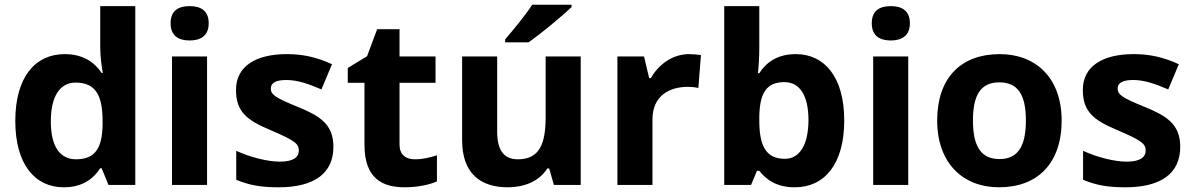

<svg xmlns="http://www.w3.org/2000/svg" viewBox="-20 -786 5074 816"><path d="M251 10C330 10 377 -26 406 -71H412L441 0H555V-760H406V-585C406 -542 413 -497 417 -476H412C382 -521 333 -556 255 -556C130 -556 45 -459 45 -272C45 -87 129 10 251 10ZM303 -109C235 -109 196 -163 196 -270C196 -377 235 -435 301 -435C389 -435 416 -377 416 -271V-255C414 -157 385 -109 303 -109Z M786 -760C741 -760 705 -743 705 -687C705 -632 741 -614 786 -614C830 -614 867 -632 867 -687C867 -743 830 -760 786 -760ZM860 -546H711V0H860Z M1397 -162C1397 -259 1338 -294 1245 -332C1149 -371 1131 -384 1131 -410C1131 -434 1153 -446 1197 -446C1246 -446 1292 -429 1346 -406L1391 -513C1326 -543 1267 -556 1199 -556C1068 -556 983 -505 983 -404C983 -311 1029 -275 1132 -232C1238 -187 1250 -173 1250 -146C1250 -118 1227 -99 1169 -99C1117 -99 1043 -118 984 -145V-22C1039 1 1088 10 1164 10C1318 10 1397 -51 1397 -162Z M1743 -109C1704 -109 1678 -129 1678 -171V-434H1831V-546H1678V-662H1583L1540 -547L1458 -497V-434H1529V-171C1529 -30 1602 10 1700 10C1756 10 1805 -1 1837 -15V-126C1806 -116 1776 -109 1743 -109Z M2409 -756V-766H2242C2213 -721 2159 -656 2127 -619V-606H2226C2277 -641 2371 -719 2409 -756ZM2448 -546H2299V-289C2299 -173 2272 -109 2181 -109C2120 -109 2093 -149 2093 -227V-546H1944V-190C1944 -50 2021 10 2138 10C2206 10 2271 -14 2306 -70H2314L2334 0H2448Z M2909 -556C2836 -556 2778 -510 2746 -454H2739L2717 -546H2604V0H2753V-278C2753 -381 2827 -417 2904 -417C2917 -417 2938 -415 2948 -412L2959 -552C2947 -554 2924 -556 2909 -556Z M3207 -583V-760H3058V0H3172L3197 -60H3207C3236 -24 3278 10 3358 10C3483 10 3568 -87 3568 -274C3568 -459 3484 -556 3362 -556C3283 -556 3236 -520 3207 -475H3201C3204 -497 3207 -542 3207 -583ZM3314 -437C3377 -437 3416 -383 3416 -276C3416 -169 3377 -111 3316 -111C3233 -111 3207 -169 3207 -275V-291C3209 -389 3236 -437 3314 -437Z M3766 -760C3721 -760 3685 -743 3685 -687C3685 -632 3721 -614 3766 -614C3810 -614 3847 -632 3847 -687C3847 -743 3810 -760 3766 -760ZM3840 -546H3691V0H3840Z M4492 -274C4492 -455 4382 -556 4229 -556C4064 -556 3963 -455 3963 -274C3963 -92 4073 10 4226 10C4390 10 4492 -92 4492 -274ZM4115 -274C4115 -382 4148 -436 4227 -436C4307 -436 4340 -382 4340 -274C4340 -166 4307 -110 4228 -110C4148 -110 4115 -166 4115 -274Z M4996 -162C4996 -259 4937 -294 4844 -332C4748 -371 4730 -384 4730 -410C4730 -434 4752 -446 4796 -446C4845 -446 4891 -429 4945 -406L4990 -513C4925 -543 4866 -556 4798 -556C4667 -556 4582 -505 4582 -404C4582 -311 4628 -275 4731 -232C4837 -187 4849 -173 4849 -146C4849 -118 4826 -99 4768 -99C4716 -99 4642 -118 4583 -145V-22C4638 1 4687 10 4763 10C4917 10 4996 -51 4996 -162Z"/></svg>

Font: Noto Sans Gujarati
Style: Bold
Weight: 700
Designer: Jelle Bosma - Monotype Design Team, Universal Thirst
Foundry: Monotype Imaging Inc.
Version: Version 2.106